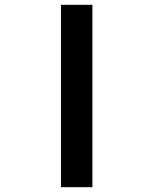

<svg xmlns="http://www.w3.org/2000/svg" viewBox="-20 -780 640 800"><path d="M234 0V-760H365V0Z"/></svg>

Font: Noto Sans Mono Black
Style: Regular
Weight: 900
Designer: Monotype Design Team
Foundry: Monotype Imaging Inc.
Version: Version 2.014